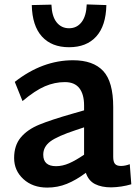

<svg xmlns="http://www.w3.org/2000/svg" viewBox="-20 -839 626 870"><path d="M44 0ZM575 -4Q531 9 484 10Q440 10 410.5 -5Q381 -20 369 -56Q325 -23 283 -6Q241 11 194 11Q128 11 86 -27.5Q44 -66 44 -123Q44 -180 74 -216Q104 -252 157.5 -274Q211 -296 309 -324L361 -339V-361Q361 -412 339.5 -439.5Q318 -467 274 -467Q228 -467 183.5 -448Q139 -429 82 -381L47 -468Q172 -566 311 -566Q402 -566 447.5 -517.5Q493 -469 493 -354V-128Q493 -106 501 -96.5Q509 -87 528 -87Q547 -87 568 -95ZM234 -86Q263 -86 293 -99Q323 -112 361 -138V-262L325 -250Q240 -222 208 -198Q176 -174 176 -138Q176 -86 234 -86ZM124 -816 213 -818Q215 -765 236.5 -738Q258 -711 293 -711Q328 -711 349.5 -738.5Q371 -766 373 -819L462 -816Q460 -722 416 -673.5Q372 -625 293 -625Q214 -625 170 -673.5Q126 -722 124 -816Z"/></svg>

Font: MartelSansBold
Style: Bold
Weight: 700
Designer: Dan Reynolds and Mathieu Réguer
Foundry: Dan Reynolds and Mathieu Réguer
Version: Version 1.002; ttfautohint (v1.1) -l 5 -r 5 -G 72 -x 0 -D la